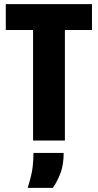

<svg xmlns="http://www.w3.org/2000/svg" viewBox="-20 -680 473 929"><path d="M140 0V-660H294V0ZM8 -535V-660H425V-535ZM114 229Q135 162 138.5 124Q142 86 142 60H288Q288 116 273.5 155.5Q259 195 236 229Z"/></svg>

Font: Bricolage Grotesque Condensed ExtraBold
Style: Regular
Weight: 800
Width: 3
Designer: Mathieu Triay
Foundry: Atelier Triay
Version: Version 1.000;gftools[0.9.30]